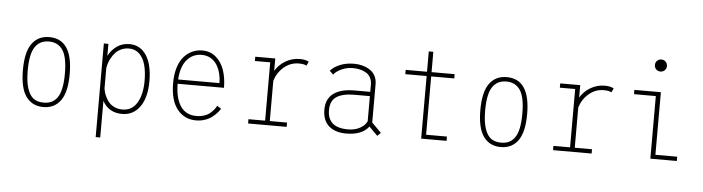

<svg xmlns="http://www.w3.org/2000/svg" viewBox="-53 -986 5236 1430"><g transform="rotate(5 2565.0 -271.5)"><path d="M110 -251Q110 -386 156 -449Q202 -512 285 -512Q460 -512 460 -251Q460 -115.5 414 -52.2Q368 11 285 11Q202 11 156 -52.2Q110 -115.5 110 -251ZM285 -22Q318.5 -22 343.5 -33.8Q368.5 -45.5 387 -71.8Q405.5 -98 414.8 -142.8Q424 -187.5 424 -251Q424 -373.5 388.8 -426.2Q353.5 -479 285 -479Q217 -479 181.5 -426.2Q146 -373.5 146 -251Q146 -167 163.2 -115.2Q180.5 -63.5 210.2 -42.8Q240 -22 285 -22Z M693.5 -500H727.5V-410.5Q751.5 -456.5 791.5 -484.2Q831.5 -512 884.5 -512Q965.5 -512 1010.8 -443Q1056 -374 1056 -249Q1056 -126 1006.5 -57.5Q957 11 874.5 11Q773 11 727.5 -74V200H693.5ZM883.5 -479Q852.5 -479 826.5 -467Q800.5 -455 784 -437.5Q767.5 -420 754.8 -397.2Q742 -374.5 736.2 -355.8Q730.5 -337 727.5 -320V-168Q730 -151 735 -134Q740 -117 751.2 -96Q762.5 -75 777.8 -59.2Q793 -43.5 818 -32.8Q843 -22 873.5 -22Q944.5 -22 982.2 -84Q1020 -146 1020 -249Q1020 -317.5 1006.2 -368Q992.5 -418.5 961.5 -448.8Q930.5 -479 883.5 -479Z M1605.5 -92Q1597.5 -78 1584.2 -62.8Q1571 -47.5 1549.5 -29.8Q1528 -12 1495.5 -0.5Q1463 11 1426.5 11Q1339.5 11 1286.2 -55.8Q1233 -122.5 1233 -252Q1233 -317.5 1249 -368.5Q1265 -419.5 1292.8 -450.2Q1320.5 -481 1355 -496.5Q1389.5 -512 1429 -512Q1488.5 -512 1531 -475.8Q1573.5 -439.5 1593.5 -381Q1613.5 -322.5 1613.5 -249H1267Q1268 -140.5 1308.2 -81.2Q1348.5 -22 1426.5 -22Q1459.5 -22 1486.8 -31.5Q1514 -41 1531.2 -56.5Q1548.5 -72 1558.5 -85Q1568.5 -98 1574.5 -111ZM1427.5 -479Q1361 -479 1317.5 -429Q1274 -379 1268 -281H1577Q1577 -317.5 1568.5 -351.2Q1560 -385 1542.8 -414.2Q1525.5 -443.5 1495.8 -461.2Q1466 -479 1427.5 -479Z M1975 -32H2104V0H1815.5V-32H1940V-468H1825.5V-500H1975V-407Q2003 -454.5 2051.8 -483.2Q2100.5 -512 2159 -512Q2199 -512 2225.5 -497.5L2210.5 -466.5Q2195.5 -478 2152.5 -478Q2091.5 -478 2043 -437.2Q1994.5 -396.5 1975 -333.5Z M2782 8 2718 -56Q2668 11 2548.5 11Q2467.5 11 2420 -30.2Q2372.5 -71.5 2372.5 -152.5Q2372.5 -233.5 2427.5 -273.8Q2482.5 -314 2582 -314H2701.5V-367Q2701.5 -397.5 2689.5 -420Q2677.5 -442.5 2656.5 -455Q2635.5 -467.5 2610.8 -473.2Q2586 -479 2556.5 -479Q2512.5 -479 2472.8 -460.8Q2433 -442.5 2414.5 -418L2387.5 -444Q2411 -473 2457.8 -492.5Q2504.5 -512 2564 -512Q2596.5 -512 2626.5 -504Q2656.5 -496 2681.5 -480Q2706.5 -464 2721.2 -437Q2736 -410 2736 -375V-87.5L2807 -16.5ZM2559 -21Q2612 -21 2649.8 -42Q2687.5 -63 2701.5 -94V-282H2586.5Q2499 -282 2453 -252.2Q2407 -222.5 2407 -152.5Q2407 -21 2559 -21Z M3143.5 -32H3299.5V0H3109.5V-468H2950V-500H3109.5V-652H3143.5V-500H3316V-468H3143.5Z M3530 -251Q3530 -386 3576 -449Q3622 -512 3705 -512Q3880 -512 3880 -251Q3880 -115.5 3834 -52.2Q3788 11 3705 11Q3622 11 3576 -52.2Q3530 -115.5 3530 -251ZM3705 -22Q3738.5 -22 3763.5 -33.8Q3788.5 -45.5 3807 -71.8Q3825.5 -98 3834.8 -142.8Q3844 -187.5 3844 -251Q3844 -373.5 3808.8 -426.2Q3773.5 -479 3705 -479Q3637 -479 3601.5 -426.2Q3566 -373.5 3566 -251Q3566 -167 3583.2 -115.2Q3600.5 -63.5 3630.2 -42.8Q3660 -22 3705 -22Z M4255 -32H4384V0H4095.5V-32H4220V-468H4105.5V-500H4255V-407Q4283 -454.5 4331.8 -483.2Q4380.5 -512 4439 -512Q4479 -512 4505.5 -497.5L4490.5 -466.5Q4475.5 -478 4432.5 -478Q4371.5 -478 4323 -437.2Q4274.5 -396.5 4255 -333.5Z M4873 -666Q4860 -653 4841 -653Q4822 -653 4809 -666Q4796 -679 4796 -698Q4796 -717 4809 -730Q4822 -743 4841 -743Q4860 -743 4873 -730Q4886 -717 4886 -698Q4886 -679 4873 -666ZM4858 -32H5021V0H4823V-468H4660V-500H4858Z"/></g></svg>

Font: League Mono Narrow Thin
Style: Regular
Weight: 100
Width: 3
Designer: Tyler Finck
Foundry: The League of Moveable Type / Tyler Finck
Version: Version 2.210